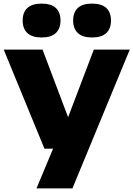

<svg xmlns="http://www.w3.org/2000/svg" viewBox="-24 -823 738 1063"><path d="M495.5 -548.5H694.5L377 220H178L270 0H222L-3.5 -548.5H211.5L353 -174ZM101.5 -709.5Q101.5 -754.5 127.5 -778.8Q153.5 -803 206.5 -803Q259.5 -803 285.2 -778.8Q311 -754.5 311 -709.5Q311 -664.5 285 -640Q259 -615.5 206.5 -615.5Q153.5 -615.5 127.5 -640Q101.5 -664.5 101.5 -709.5ZM381 -709.5Q381 -754.5 406.8 -778.8Q432.5 -803 485.5 -803Q538.5 -803 564.5 -778.8Q590.5 -754.5 590.5 -709.5Q590.5 -664.5 564.5 -640Q538.5 -615.5 485.5 -615.5Q433 -615.5 407 -640Q381 -664.5 381 -709.5Z"/></svg>

Font: Encode Sans Expanded ExtraBold
Style: Regular
Weight: 800
Width: 7
Designer: Multiple Designers
Foundry: Impallari Type
Version: Version 2.000